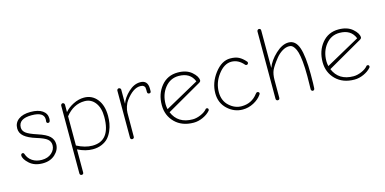

<svg xmlns="http://www.w3.org/2000/svg" viewBox="-82 -1152 3645 1820"><g transform="rotate(-15 1740.5 -241.5)"><path d="M208 8Q127 8 78 -36.5Q29 -81 29 -117Q29 -124 34 -129.5Q39 -135 46 -135Q58 -135 62 -122Q77 -77 115.5 -51.5Q154 -26 208 -26Q267 -26 304 -58.5Q341 -91 341 -135Q341 -171 314 -194Q287 -217 211 -240Q133 -264 95.5 -296Q58 -328 58 -373Q58 -429 101 -461Q144 -493 219 -493Q295 -493 336 -464.5Q377 -436 377 -387Q377 -349 358 -349Q340 -349 340 -367Q340 -369 341 -375Q342 -381 342 -388Q342 -460 222 -460Q93 -460 93 -373Q93 -342 121 -319.5Q149 -297 229 -271Q313 -244 345 -212Q377 -180 377 -135Q377 -79 330 -35.5Q283 8 208 8Z M535 209Q527 209 522 203.5Q517 198 517 190V-474Q517 -482 522.5 -488Q528 -494 535 -494Q543 -494 548.5 -488Q554 -482 554 -474V-402Q586 -440 638.5 -466.5Q691 -493 744 -493Q823 -493 872 -431.5Q921 -370 921 -267Q921 -230 915 -195Q909 -160 893.5 -123.5Q878 -87 854.5 -60Q831 -33 791 -15.5Q751 2 700 2Q630 2 554 -36V190Q554 209 535 209ZM706 -32Q884 -32 884 -267Q884 -355 844.5 -407Q805 -459 741 -459Q632 -459 554 -361V-74Q634 -32 706 -32Z M1086 6Q1079 6 1073.5 1Q1068 -4 1068 -11V-475Q1068 -482 1073.5 -487.5Q1079 -493 1086 -493Q1094 -493 1100 -487.5Q1106 -482 1106 -475V-336Q1125 -392 1180.5 -444Q1236 -496 1297 -496Q1371 -496 1371 -413V-390Q1371 -371 1354 -371Q1335 -371 1335 -391V-410Q1335 -426 1333 -435Q1331 -444 1320 -452Q1309 -460 1287 -460Q1217 -460 1144 -362Q1128 -341 1117 -307.5Q1106 -274 1106 -247L1105 -11Q1105 -4 1099.5 1Q1094 6 1086 6Z M1690 6Q1576 6 1507.5 -62Q1439 -130 1439 -232Q1439 -342 1501 -417.5Q1563 -493 1664 -493Q1750 -493 1800.5 -449Q1851 -405 1851 -365Q1851 -354 1833 -344L1493 -149Q1544 -27 1689 -27Q1726 -27 1768 -45Q1810 -63 1831 -89Q1834 -94 1841 -94Q1858 -94 1858 -77Q1858 -71 1853 -66Q1826 -35 1780.5 -14.5Q1735 6 1690 6ZM1482 -182 1814 -366Q1778 -459 1664 -459Q1582 -459 1529 -393Q1476 -327 1476 -231Q1476 -210 1482 -182Z M2171 6Q2087 6 2022.5 -54.5Q1958 -115 1958 -209Q1958 -313 2026.5 -403Q2095 -493 2179 -493Q2230 -493 2263 -476Q2296 -459 2327 -423Q2332 -418 2332 -411Q2332 -404 2327 -398.5Q2322 -393 2315 -393Q2307 -393 2302 -398Q2250 -460 2181 -460Q2111 -460 2052 -382Q1993 -304 1993 -211Q1993 -127 2047.5 -77Q2102 -27 2169 -27Q2268 -27 2327 -105Q2336 -118 2346 -118Q2353 -118 2358.5 -113.5Q2364 -109 2364 -102Q2364 -96 2357 -87Q2330 -48 2279 -21Q2228 6 2171 6Z M2514 7Q2506 7 2501 1.5Q2496 -4 2496 -12V-672Q2496 -680 2501.5 -686Q2507 -692 2514 -692Q2533 -692 2533 -672V-305Q2558 -373 2624 -434.5Q2690 -496 2752 -496Q2821 -496 2850 -412.5Q2879 -329 2879 -152Q2879 -44 2876 -13Q2874 6 2858 6Q2852 6 2846.5 0.5Q2841 -5 2841 -12Q2841 -21 2842 -65.5Q2843 -110 2843 -144Q2843 -225 2837 -284.5Q2831 -344 2821.5 -377Q2812 -410 2798.5 -429.5Q2785 -449 2773.5 -454.5Q2762 -460 2747 -460Q2714 -460 2679.5 -438.5Q2645 -417 2619 -384.5Q2593 -352 2576 -326.5Q2559 -301 2550 -282Q2533 -244 2533 -185V-14Q2533 7 2514 7Z M3268 6Q3154 6 3085.5 -62Q3017 -130 3017 -232Q3017 -342 3079 -417.5Q3141 -493 3242 -493Q3328 -493 3378.5 -449Q3429 -405 3429 -365Q3429 -354 3411 -344L3071 -149Q3122 -27 3267 -27Q3304 -27 3346 -45Q3388 -63 3409 -89Q3412 -94 3419 -94Q3436 -94 3436 -77Q3436 -71 3431 -66Q3404 -35 3358.5 -14.5Q3313 6 3268 6ZM3060 -182 3392 -366Q3356 -459 3242 -459Q3160 -459 3107 -393Q3054 -327 3054 -231Q3054 -210 3060 -182Z"/></g></svg>

Font: Comic Neue Light
Style: Regular
Weight: 300
Designer: Craig Rozynski
Foundry: Craig Rozynski
Version: Version 2.003